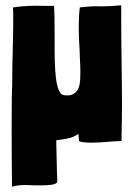

<svg xmlns="http://www.w3.org/2000/svg" viewBox="-20 -529 498 724"><path d="M195 129Q196 134 196 158Q191 165 175.5 167.5Q160 170 133 170Q102 170 90 169Q52 167 25 175V134Q24 90 24 -49Q24 -183 26 -207Q26 -281 28 -335V-341Q30 -421 30 -453Q30 -487 29 -501Q82 -509 137 -507H184Q186 -477 186 -391V-341Q186 -292 188 -270V-263L189 -257Q193 -190 213 -173Q221 -169 235 -169Q253 -169 266.5 -182Q280 -195 282 -225Q283 -237 283 -260Q283 -278 281 -316L280 -344Q277 -383 277 -429Q277 -470 281 -501Q334 -507 361 -505Q397 -505 437 -509Q437 -389 438 -331Q440 -201 440 -134Q440 -87 438 3Q419 3 397 5Q353 9 323 9Q304 9 291.5 7Q279 5 278 2Q276 -12 276 -24Q257 -12 240.5 -8Q224 -4 192 0L195 130Z"/></svg>

Font: Londrina Solid Black
Style: Regular
Weight: 900
Designer: Marcelo Magalhaes
Foundry: Marcelo Magalhães
Version: Version 1.002